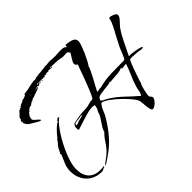

<svg xmlns="http://www.w3.org/2000/svg" viewBox="-179 -1079 1487 1487"><g transform="rotate(-45 564.5 -335.0)"><path d="M238 96V91Q249 82 260.5 73.5Q272 65 283 57Q307 39 325 20Q337 6 348 -8.5Q359 -23 369 -39Q379 -55 390.5 -68.5Q402 -82 415 -95Q416 -108 427 -126.5Q438 -145 452 -165Q466 -185 476.5 -203Q487 -221 487 -233Q489 -235 490.5 -238.5Q492 -242 493 -246Q495 -252 501 -254Q501 -264 505 -272Q507 -277 507.5 -281.5Q508 -286 508 -290V-291Q496 -296 484 -296Q459 -296 425 -287Q391 -278 355 -266Q319 -254 288 -244Q283 -246 282 -253Q281 -260 281 -265Q281 -285 294 -301Q298 -302 298 -304Q333 -312 368 -317Q403 -322 438 -322Q460 -322 482 -330Q502 -337 526 -337Q534 -342 545 -366Q556 -390 567 -418Q578 -446 585 -464Q593 -483 603.5 -513Q614 -543 624 -570.5Q634 -598 638 -608Q620 -616 620 -634Q620 -642 628.5 -657.5Q637 -673 647.5 -689Q658 -705 663 -714Q654 -720 653 -724Q652 -728 651 -730Q650 -732 638 -732H622Q618 -731 613.5 -731Q609 -731 605 -731Q600 -731 595.5 -731Q591 -731 589 -732Q566 -738 546 -739.5Q526 -741 502 -741H478L480 -744L472 -745L471 -742Q467 -742 467 -740Q467 -738 471 -739Q475 -739 476 -738Q483 -738 481 -732Q477 -732 463.5 -734.5Q450 -737 447 -737Q441 -735 441 -731L421 -732L417 -735Q416 -734 414 -730Q413 -726 409 -726Q407 -726 403 -728Q399 -730 396 -730Q392 -730 392 -727Q392 -723 393 -722L374 -721Q375 -723 376 -723.5Q377 -724 378 -725L382 -728L381 -729L366 -720L363 -722L369 -724L315 -723Q313 -725 311 -725Q309 -725 306 -723Q303 -721 303 -719Q303 -717 307 -717L311 -720Q312 -721 316 -721Q317 -721 320.5 -720.5Q324 -720 325 -719V-722L335 -719L320 -716L319 -713H322L337 -716L338 -719L344 -714L315 -710L307 -703L298 -711L269 -703L268 -701L270 -700V-701L297 -706L298 -703L284 -697H283L290 -696L212 -668L208 -669L186 -656L183 -658Q176 -653 169 -648Q162 -643 155 -638L144 -639L119 -622L122 -621L109 -610L110 -615Q110 -615 104.5 -607.5Q99 -600 93.5 -592Q88 -584 86 -582L87 -581L93 -590V-589Q84 -576 84 -562Q84 -553 96.5 -542Q109 -531 121 -520.5Q133 -510 133 -504Q133 -503 132 -503Q119 -503 105 -512L80 -527Q61 -539 49.5 -545.5Q38 -552 30.5 -562Q23 -572 14 -594Q17 -595 17 -589Q21 -589 21 -596Q21 -601 18 -601L15 -596V-597L18 -614H21Q23 -614 25 -619Q27 -625 28 -626L26 -624Q25 -623 24 -623H23L34 -644L36 -643L66 -676L68 -675L69 -678L70 -677Q77 -677 79 -682Q81 -682 83 -683H87Q91 -683 93 -684Q93 -685 92 -685V-693L91 -694Q92 -693 94 -693L96 -691Q98 -693 104 -696Q110 -699 110 -701Q110 -702 109 -702Q108 -702 108 -703H112Q113 -702 115 -702Q121 -702 132 -710Q143 -718 149 -718Q152 -718 150 -715L159 -719V-721H164L186 -731Q183 -732 181 -733Q179 -734 177 -735L186 -737V-738Q192 -739 198 -740Q204 -741 210 -742L234 -745V-746L280 -756Q293 -759 304.5 -759.5Q316 -760 326 -759Q337 -764 339 -766Q356 -763 371 -763L350 -767L382 -770L383 -769L456 -778L460 -776L484 -779Q489 -780 495 -780Q501 -780 507 -780Q516 -780 519 -779L520 -778L573 -777Q574 -777 574 -778H573Q566 -778 579 -778Q592 -778 599 -779Q605 -780 611 -780Q617 -780 624 -780Q637 -780 650.5 -777Q664 -774 672 -762Q674 -767 675 -772Q676 -777 677 -782Q697 -781 718.5 -777Q740 -773 755 -762.5Q770 -752 770 -729Q770 -721 764.5 -704Q759 -687 751.5 -667.5Q744 -648 737 -632Q730 -617 720.5 -597.5Q711 -578 702.5 -562.5Q694 -547 688 -541Q685 -528 674.5 -505Q664 -482 649.5 -455Q635 -428 620.5 -402Q606 -376 597 -357Q595 -355 595 -352L596 -351Q608 -351 618 -354Q627 -357 639 -355V-356Q704 -373 771.5 -375Q839 -377 905 -377Q907 -377 910.5 -377.5Q914 -378 918 -379Q921 -380 928 -394Q935 -408 942.5 -426.5Q950 -445 955.5 -459Q961 -473 962 -474L997 -542Q1004 -556 1011.5 -569.5Q1019 -583 1026 -596Q1033 -609 1039.5 -622.5Q1046 -636 1052 -650Q1054 -655 1056 -660.5Q1058 -666 1059 -672Q1060 -683 1066 -692H1068Q1078 -692 1092 -688Q1106 -684 1117.5 -676.5Q1129 -669 1129 -659Q1129 -644 1117.5 -629.5Q1106 -615 1092 -601Q1078 -587 1068 -573Q1052 -550 1038.5 -525.5Q1025 -501 1013 -476L963 -374H964Q967 -374 965 -372Q968 -373 973 -373H981Q992 -373 1014.5 -369.5Q1037 -366 1059 -361Q1081 -356 1088 -350Q1089 -350 1089 -348Q1089 -345 1081 -343Q1077 -342 1074.5 -342Q1072 -342 1071 -341Q1057 -345 1044 -346.5Q1031 -348 1017 -349Q1012 -350 1006.5 -350Q1001 -350 996 -350Q991 -350 985.5 -350.5Q980 -351 975 -352Q972 -351 969 -350.5Q966 -350 963 -351Q956 -352 951 -347Q948 -345 940.5 -327.5Q933 -310 925.5 -290Q918 -270 914 -258Q910 -245 902.5 -224.5Q895 -204 889 -185.5Q883 -167 883 -160H881Q876 -152 869 -129Q862 -106 857.5 -82.5Q853 -59 853 -48Q853 -38 861.5 -31.5Q870 -25 870 -13Q870 -3 858.5 11.5Q847 26 832 37Q817 48 806 48Q796 48 791 32Q786 16 784 -6Q782 -28 780 -48Q778 -68 775 -75Q769 -89 750 -113Q731 -137 704.5 -163.5Q678 -190 649.5 -214Q621 -238 596.5 -253Q572 -268 557 -268Q555 -265 552 -263Q548 -259 547 -257Q540 -248 534.5 -238Q529 -228 525 -217Q521 -206 516 -195.5Q511 -185 506 -175Q464 -102 412.5 -42Q361 18 289 65Q280 70 264 82Q248 94 238 96ZM358 -713Q355 -713 354 -714H349L346 -716Q348 -716 351 -717Q354 -718 357 -718L362 -714H360Q359 -713 358 -713ZM180 112Q130 112 91.5 89Q53 66 32 26Q11 -14 11 -64Q11 -103 26 -137Q34 -154 41 -171.5Q48 -189 55 -206L51 -215Q59 -224 63 -233L72 -252Q76 -260 81.5 -267.5Q87 -275 94 -282Q107 -294 115 -311L122 -315Q127 -323 139.5 -337.5Q152 -352 167 -367Q182 -382 195.5 -392.5Q209 -403 218 -404L216 -412L237 -427L248 -421Q223 -404 196.5 -370Q170 -336 145 -293Q120 -250 99.5 -204.5Q79 -159 67 -117.5Q55 -76 55 -45Q55 22 88 58Q121 94 184 94Q194 94 204.5 93.5Q215 93 224 90L222 99Q210 100 202 107Q194 112 180 112ZM813 -89Q826 -108 829 -131Q831 -142 833 -153Q835 -164 839 -174Q853 -219 872 -260Q881 -281 889.5 -302Q898 -323 905 -345L903 -348L881 -345Q875 -344 869 -343.5Q863 -343 857 -343L855 -345V-349H859V-352H852Q838 -344 814 -341Q790 -338 764.5 -337Q739 -336 722 -333L719 -339Q712 -333 693.5 -330.5Q675 -328 653 -326Q631 -324 610.5 -320.5Q590 -317 578 -311Q574 -306 570.5 -300.5Q567 -295 564 -289Q572 -275 588 -269Q602 -264 617 -254Q644 -237 669.5 -217Q695 -197 718 -175Q741 -153 764.5 -131.5Q788 -110 813 -89ZM296 -282H299L311 -283Q328 -293 349 -296Q367 -299 387 -307H388L389 -308L370 -310Q357 -306 339.5 -305Q322 -304 309 -300Q296 -296 296 -282Z"/></g></svg>

Font: Water Brush
Style: Regular
Weight: 400
Designer: Robert E. Leuschke
Foundry: Robert E. Leuschke
Version: Version 1.010; ttfautohint (v1.8.4.7-5d5b)